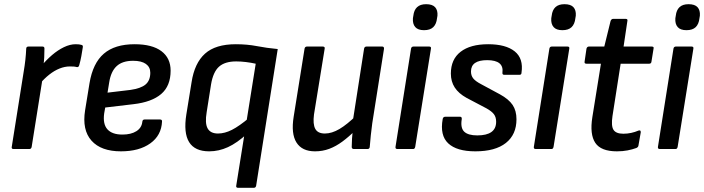

<svg xmlns="http://www.w3.org/2000/svg" viewBox="-20 -711 3359 916"><path d="M45 0Q34 0 36 -10L93 -369Q98 -398 101 -425.5Q104 -453 105 -478Q105 -489 116 -489H182Q192 -489 192 -480Q192 -461 191 -437.5Q190 -414 186 -394L185 -349L131 -10Q129 0 120 0ZM169 -310 178 -397Q201 -425 228.5 -448.5Q256 -472 285 -486Q314 -500 341 -500Q359 -500 368 -497Q373 -496 374.5 -493Q376 -490 375 -485Q372 -465 368 -443Q364 -421 358 -400Q355 -389 346 -391Q339 -393 331.5 -393.5Q324 -394 313 -394Q289 -394 264 -384Q239 -374 215 -355Q191 -336 169 -310Z M557 11Q462 11 416.5 -40Q371 -91 386 -185L407 -314Q423 -410 475.5 -455Q528 -500 622 -500Q706 -500 750 -467Q794 -434 794 -374Q794 -301 749 -262.5Q704 -224 617 -214L482 -198L477 -170Q470 -119 492.5 -94Q515 -69 564 -69Q605 -69 630.5 -85Q656 -101 659 -130Q660 -141 670 -141H743Q754 -141 753 -131Q750 -65 697 -27Q644 11 557 11ZM493 -269 602 -282Q652 -289 674.5 -308Q697 -327 697 -364Q697 -391 676 -406Q655 -421 615 -421Q564 -421 536.5 -395.5Q509 -370 501 -318Z M1116 185Q1105 185 1107 175L1200 -407Q1178 -412 1153.5 -415Q1129 -418 1107 -418Q1053 -418 1025 -393Q997 -368 987 -309L966 -176Q957 -123 970.5 -98.5Q984 -74 1020 -74Q1052 -74 1086.5 -91.5Q1121 -109 1170 -150L1159 -73Q1111 -29 1067.5 -9Q1024 11 978 11Q841 11 869 -165L894 -319Q908 -410 958 -455Q1008 -500 1105 -500Q1159 -500 1205.5 -491Q1252 -482 1305 -477L1202 175Q1200 185 1191 185Z M1483 11Q1421 11 1394.5 -31Q1368 -73 1381 -154L1433 -479Q1435 -489 1445 -489H1519Q1531 -489 1529 -479L1478 -165Q1472 -119 1484 -96.5Q1496 -74 1530 -74Q1563 -74 1599.5 -95.5Q1636 -117 1683 -163L1675 -89Q1645 -59 1614 -36Q1583 -13 1551 -1Q1519 11 1483 11ZM1669 0Q1658 0 1658 -10Q1658 -29 1659.5 -50.5Q1661 -72 1664 -93L1663 -132L1717 -479Q1719 -489 1729 -489H1803Q1813 -489 1812 -478L1756 -123Q1752 -94 1749 -65Q1746 -36 1744 -10Q1743 0 1733 0Z M1876 0Q1865 0 1867 -11L1941 -479Q1943 -489 1953 -489H2027Q2038 -489 2036 -479L1961 -11Q1959 0 1951 0ZM2003 -567Q1974 -567 1961 -582Q1948 -597 1950 -624L1952 -636Q1955 -663 1970 -677Q1985 -691 2013 -691Q2043 -691 2056 -676.5Q2069 -662 2067 -636L2065 -624Q2062 -596 2047 -581.5Q2032 -567 2003 -567Z M2248 11Q2159 11 2118.5 -27Q2078 -65 2092 -143Q2094 -154 2104 -154H2175Q2184 -154 2183 -143Q2176 -101 2194.5 -83Q2213 -65 2257 -65Q2347 -65 2347 -130Q2347 -152 2336.5 -166Q2326 -180 2301 -194L2206 -244Q2168 -265 2149.5 -293.5Q2131 -322 2131 -360Q2131 -428 2177.5 -464Q2224 -500 2309 -500Q2393 -500 2435.5 -466Q2478 -432 2468 -364Q2468 -354 2458 -354H2386Q2376 -354 2377 -364Q2385 -424 2304 -424Q2227 -424 2227 -370Q2227 -350 2238 -336.5Q2249 -323 2276 -309L2365 -261Q2407 -238 2425.5 -210.5Q2444 -183 2444 -142Q2444 -69 2393.5 -29Q2343 11 2248 11Z M2536 0Q2525 0 2527 -11L2601 -479Q2603 -489 2613 -489H2687Q2698 -489 2696 -479L2621 -11Q2619 0 2611 0ZM2663 -567Q2634 -567 2621 -582Q2608 -597 2610 -624L2612 -636Q2615 -663 2630 -677Q2645 -691 2673 -691Q2703 -691 2716 -676.5Q2729 -662 2727 -636L2725 -624Q2722 -596 2707 -581.5Q2692 -567 2663 -567Z M2923 11Q2847 11 2820 -29.5Q2793 -70 2806 -152L2847 -407H2778Q2767 -407 2769 -417L2778 -479Q2781 -489 2790 -489H2863L2893 -611Q2897 -621 2905 -621H2965Q2976 -621 2973 -610L2955 -489H3089Q3101 -489 3098 -479L3088 -417Q3087 -407 3077 -407H2941L2902 -157Q2895 -110 2907 -91.5Q2919 -73 2954 -73Q2973 -73 2991.5 -77Q3010 -81 3026 -88Q3032 -90 3034.5 -88Q3037 -86 3037 -80L3026 -17Q3025 -9 3016 -5Q2997 2 2974 6.5Q2951 11 2923 11Z M3128 0Q3117 0 3119 -11L3193 -479Q3195 -489 3205 -489H3279Q3290 -489 3288 -479L3213 -11Q3211 0 3203 0ZM3255 -567Q3226 -567 3213 -582Q3200 -597 3202 -624L3204 -636Q3207 -663 3222 -677Q3237 -691 3265 -691Q3295 -691 3308 -676.5Q3321 -662 3319 -636L3317 -624Q3314 -596 3299 -581.5Q3284 -567 3255 -567Z"/></svg>

Font: Sofia Sans Semi Condensed SemiBold
Style: Italic
Weight: 600
Italic angle: -9°
Version: Version 4.100